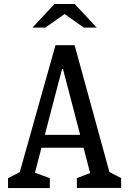

<svg xmlns="http://www.w3.org/2000/svg" viewBox="-20 -961 660 981"><path d="M21 -50.5 100.7 -91.7 71.2 -47 263.5 -730H361.2L547.5 -51.3L519.3 -92.2L599 -51V-0.7H372.7V-51L466.3 -86.5L447.2 -51.3L301.7 -608.5H297L150.3 -47L139.3 -85.8L234.5 -50.5V0H21ZM168 -272H449.2V-206.2H168ZM258.5 -940.7H361.5L474.2 -820H408.2L296.7 -898.7H323.3L211.8 -820H145.8Z"/></svg>

Font: Monaspace Xenon Var ExtraLight
Style: Regular
Weight: 200
Designer: Riley Cran and the Lettermatic Team
Version: Version 1.200 (Monaspace Xenon Var)